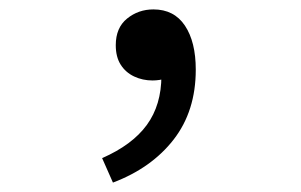

<svg xmlns="http://www.w3.org/2000/svg" viewBox="-20 -175 640 408"><path d="M220 213 197 161Q261 133 292 90.5Q323 48 323 -14L304 -106L360 -27Q348 -13 333.5 -8.5Q319 -4 304 -4Q283 -4 265 -12.5Q247 -21 236.5 -37.5Q226 -54 226 -79Q226 -116 250 -135.5Q274 -155 306 -155Q350 -155 373 -120.5Q396 -86 396 -27Q396 61 349 121.5Q302 182 220 213Z"/></svg>

Font: Source Code Pro
Style: Regular
Weight: 400
Monospace: yes
Designer: Paul D. Hunt, Teo Tuominen
Foundry: Adobe Systems Incorporated
Version: Version 1.018;hotconv 1.0.116;makeotfexe 2.5.65601